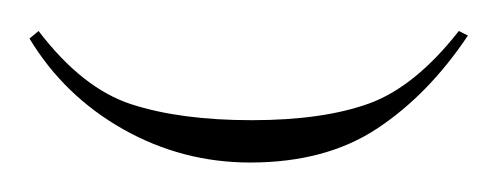

<svg xmlns="http://www.w3.org/2000/svg" viewBox="-150 -164 330 127"><g transform="rotate(90 14.5 -100.0)"><path d="M-26 -245Q13 -219 35.5 -185Q58 -151 58 -101Q58 -56 36 -17Q14 22 -24 45L-29 39Q9 10 19.5 -22.5Q30 -55 30 -102Q30 -149 19 -179.5Q8 -210 -29 -239Z"/></g></svg>

Font: Bravura Text
Style: Regular
Weight: 400
Designer: Daniel Spreadbury et al.
Foundry: Steinberg Media Technologies GmbH
Version: Version 1.38